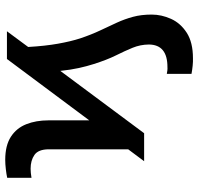

<svg xmlns="http://www.w3.org/2000/svg" viewBox="-32 -562 787 764"><g transform="rotate(-90 362.0 -179.5)"><path d="M214.4 0H103L150.4 -63.5V-380.4Q149.9 -421.4 127.9 -436.5Q106 -451.7 73.2 -451.7Q57.6 -451.7 37.1 -448.2V-544.9Q50.8 -547.9 71.3 -550.3Q91.8 -552.7 108.4 -552.7Q165.5 -552.7 200.2 -530.3Q234.9 -507.8 250.2 -469Q265.6 -430.2 265.6 -380.4V-218.3L509.8 -545.9H620.1L557.6 -461.4Q561.5 -393.6 570.6 -342.8Q579.6 -292 591.8 -254.4Q606.9 -209.5 623.5 -174.6Q640.1 -139.6 654.3 -108.6Q668.5 -77.6 677.5 -44.4Q686.5 -11.2 686.5 29.8Q686.5 69.3 669.4 107.2Q652.3 145 614 169.7Q575.7 194.3 512.7 194.3Q499.5 194.8 482.7 193.1Q465.8 191.4 450.7 188.5V90.3Q457 91.8 464.6 92.5Q472.2 93.3 476.6 92.8Q566.9 93.3 567.4 18.6Q566.9 -15.6 554.4 -45.9Q542 -76.2 523.9 -112.5Q505.9 -148.9 489.3 -201.7Q481 -227.5 473.9 -259.5Q466.8 -291.5 462.4 -333.5Z"/></g></svg>

Font: Inter Display Semi Bold
Style: Regular
Weight: 600
Designer: Rasmus Andersson
Foundry: rsms
Version: Version 4.000;git-37864ae